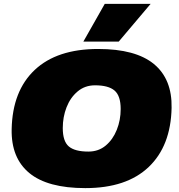

<svg xmlns="http://www.w3.org/2000/svg" viewBox="-20 -960 921 988"><path d="M419 8Q225 8 131 -69.5Q37 -147 40 -295Q44 -492 158.5 -600Q273 -708 485 -708Q678 -708 772 -630.5Q866 -553 863 -405Q859 -209 745 -100.5Q631 8 419 8ZM435 -180Q487 -180 524 -211Q561 -242 581 -292Q601 -342 601 -399Q601 -467 569.5 -494Q538 -521 469 -521Q417 -521 379.5 -489.5Q342 -458 322.5 -408Q303 -358 303 -301Q303 -233 334 -206.5Q365 -180 435 -180ZM409 -746 519 -940H755L591 -746Z"/></svg>

Font: Georama Extended Black
Style: Italic
Weight: 900
Width: 7
Italic angle: -9°
Designer: Jean-Baptiste Levee
Foundry: Production Type
Version: Version 1.000